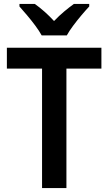

<svg xmlns="http://www.w3.org/2000/svg" viewBox="-20 -957 552 977"><path d="M318 0H194V-608H15V-714H496V-608H318ZM192 -777Q180 -799 160 -826Q140 -853 118 -879Q96 -905 79 -924V-937H157Q180 -921 205.5 -898.5Q231 -876 255 -850Q281 -877 306 -898Q331 -919 356 -937H434V-924Q417 -906 395 -880Q373 -854 352.5 -826.5Q332 -799 320 -777Z"/></svg>

Font: Noto Sans Devanagari SemiCondensed SemiBold
Style: Regular
Weight: 600
Width: 4
Designer: Jelle Bosma - Monotype Design Team
Foundry: Monotype Imaging Inc.
Version: Version 2.004; ttfautohint (v1.8.4.7-5d5b)